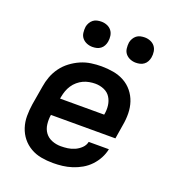

<svg xmlns="http://www.w3.org/2000/svg" viewBox="-135 -843 870 957"><g transform="rotate(20 300.0 -364.5)"><path d="M253 8Q221 8 190.5 2.5Q160 -3 134 -18Q108 -33 89.5 -56Q71 -79 61.5 -108Q52 -137 52 -168.5Q52 -200 57 -232L74 -332Q78 -359 88 -386Q98 -413 115.5 -437Q133 -461 157 -479Q181 -497 207.5 -508.5Q234 -520 262 -524Q290 -528 317 -528Q349 -528 380 -522.5Q411 -517 437.5 -502.5Q464 -488 483 -464.5Q502 -441 511.5 -412.5Q521 -384 521.5 -352Q522 -320 516 -288L504 -214H162Q158 -189 161 -164Q164 -139 177.5 -120.5Q191 -102 213.5 -93Q236 -84 261 -84Q279 -84 297.5 -86.5Q316 -89 334 -97Q352 -105 366.5 -119Q381 -133 385 -152H492Q487 -127 474.5 -103.5Q462 -80 443.5 -60.5Q425 -41 401.5 -27.5Q378 -14 353 -6Q328 2 303 5Q278 8 253 8ZM177 -306H411Q416 -331 413 -355Q410 -379 398 -398Q386 -417 364 -426.5Q342 -436 317 -436Q302 -436 285.5 -433Q269 -430 254 -423Q239 -416 225.5 -404.5Q212 -393 202.5 -378.5Q193 -364 187.5 -348.5Q182 -333 179 -317ZM470 -603Q454 -603 439.5 -609Q425 -615 415.5 -626.5Q406 -638 404 -654Q402 -670 404 -686Q406 -697 412 -707.5Q418 -718 427 -725Q436 -732 447.5 -734.5Q459 -737 470 -737Q486 -737 500.5 -731Q515 -725 524 -713.5Q533 -702 535.5 -686Q538 -670 535 -654Q533 -643 527.5 -632.5Q522 -622 512.5 -615Q503 -608 492 -605.5Q481 -603 470 -603ZM240 -603Q224 -603 209.5 -609Q195 -615 185.5 -626.5Q176 -638 174 -654Q172 -670 174 -686Q176 -697 182 -707.5Q188 -718 197 -725Q206 -732 217.5 -734.5Q229 -737 240 -737Q256 -737 270.5 -731Q285 -725 294 -713.5Q303 -702 305.5 -686Q308 -670 305 -654Q303 -643 297.5 -632.5Q292 -622 282.5 -615Q273 -608 262 -605.5Q251 -603 240 -603Z"/></g></svg>

Font: Iosevka Aile Semibold Oblique
Style: Regular
Weight: 600
Italic angle: -9°
Designer: Belleve Invis
Foundry: Belleve Invis
Version: Version 31.1.0; ttfautohint (v1.8.4)